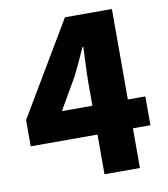

<svg xmlns="http://www.w3.org/2000/svg" viewBox="-83 -815 775 886"><g transform="rotate(-10 304.5 -372.5)"><path d="M335 0H501V-186H583V-321H501V-745H281L22 -309V-186H335ZM335 -321H192L277 -468C298 -510 318 -553 337 -596H341C339 -548 335 -477 335 -430Z"/></g></svg>

Font: Noto Sans TC Black
Style: Regular
Weight: 900
Designer: Ryoko NISHIZUKA 西塚涼子 (kana, bopomofo & ideographs); Paul D. Hunt (Latin, Greek & Cyrillic); Sandoll Communications 산돌커뮤니
Foundry: Adobe
Version: Version 2.004;hotconv 1.0.118;makeotfexe 2.5.65603